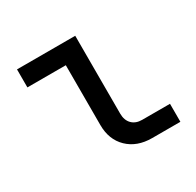

<svg xmlns="http://www.w3.org/2000/svg" viewBox="-125 -690 849 831"><g transform="rotate(-30 300.0 -275.0)"><path d="M411 0Q336 0 290.5 -44Q245 -88 245 -161V-460H53V-550H344V-161Q344 -128 362.5 -109Q381 -90 413 -90H552V0Z"/></g></svg>

Font: JetBrainsMono NFM Medium
Style: Regular
Weight: 500
Monospace: yes
Designer: Philipp Nurullin, Konstantin Bulenkov
Foundry: JetBrains
Version: Version 2.304; ttfautohint (v1.8.4.7-5d5b);Nerd Fonts 3.3.0